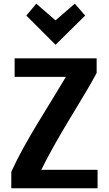

<svg xmlns="http://www.w3.org/2000/svg" viewBox="-20 -1011 587 1037"><path d="M176 -991 122 -927 280 -769 440 -927 384 -991 280 -901ZM507 6V-94H203Q235 -159 276 -231.5Q317 -304 360 -375Q403 -446 440.5 -508.5Q478 -571 502 -617V-696H59V-596H336Q304 -542 264.5 -478Q225 -414 183.5 -345.5Q142 -277 105 -210Q68 -143 41 -83V6Z"/></svg>

Font: Repo DemiBold
Style: Regular
Weight: 600
Designer: Stefan Peev
Foundry: Context Ltd
Version: Version 1.502